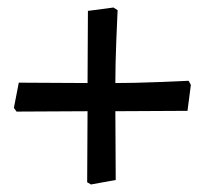

<svg xmlns="http://www.w3.org/2000/svg" viewBox="-20 -519 546 511"><path d="M212 -34 213 -223 24 -222 17 -232 30 -299 213 -298 214 -490 282 -499 293 -492Q292 -473 289.5 -410Q287 -347 287 -298Q336 -298 399.5 -300.5Q463 -303 482 -304L488 -293L479 -224L287 -223L288 -40L222 -28Z"/></svg>

Font: Alegreya Medium
Style: Regular
Weight: 500
Designer: Juan Pablo del Peral
Foundry: Huerta Tipografica
Version: Version 2.007; ttfautohint (v1.6)